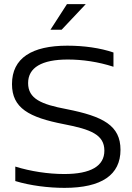

<svg xmlns="http://www.w3.org/2000/svg" viewBox="-20 -900 641 929"><path d="M529 -577V-646C465 -668 386 -679 306 -679C134 -679 38 -619 38 -493C38 -377 120 -332 290 -299C420 -274 485 -248 485 -171C485 -97 420 -58 291 -58C213 -58 128 -71 54 -94V-24C126 -2 214 9 292 9C472 9 563 -54 563 -175C563 -293 479 -337 302 -372C180 -395 116 -422 116 -498C116 -573 182 -612 308 -612C379 -612 455 -601 529 -577ZM224 -756H278L395 -880H304Z"/></svg>

Font: LT Wave Alt Light
Style: Regular
Weight: 300
Designer: Daniel Lyons
Version: Version 2.5 (Glyphs App)